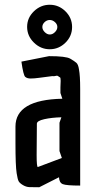

<svg xmlns="http://www.w3.org/2000/svg" viewBox="-20 -780 402 807"><path d="M189 -573Q151 -573 122.5 -601Q94 -629 94 -667Q94 -705 122.5 -732.5Q151 -760 189 -760Q227 -760 255 -732.5Q283 -705 283 -666.5Q283 -628 255 -600.5Q227 -573 189 -573ZM189 -696Q177 -696 167.5 -687Q158 -678 158 -666.5Q158 -655 168 -645Q178 -635 189.5 -635Q201 -635 211 -645Q221 -655 221 -666.5Q221 -678 211 -687Q201 -696 189 -696ZM234 -413 235 -440Q235 -454 232 -455Q229 -456 225 -459.5Q221 -463 214.5 -461Q208 -459 199 -460L145 -453Q124 -450 109 -450Q94 -450 86 -457Q78 -464 70 -521L186 -544Q257 -544 275 -533.5Q293 -523 301 -516Q309 -509 312 -488Q317 -462 317 -406V0Q259 0 244 -6Q229 -12 228 -35L145 7Q117 7 103.5 6.5Q90 6 76.5 -2Q63 -10 58.5 -18Q54 -26 50 -52Q45 -83 45 -179V-248Q45 -361 242 -365L234 -389ZM139 -78Q140 -78 240 -116L230 -145V-264L238 -287Q197 -286 166 -279Q135 -272 135 -260L134 -128Q134 -78 139 -78Z"/></svg>

Font: Economica
Style: Bold
Weight: 700
Designer: Vicente Lamonaca
Foundry: Vicente Lamonaca
Version: Version 1.100